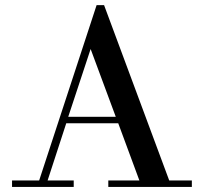

<svg xmlns="http://www.w3.org/2000/svg" viewBox="-20 -734 789 754"><path d="M27.3 0V-25.4H133.8L359.4 -713.9H388.7L644.5 -25.4H733.4V0H405.3V-25.4H527.3L444.3 -250H240.2L167 -25.4H269.5V0ZM248 -275.4H434.6L335.9 -541.5Z"/></svg>

Font: Theano Didot
Style: Regular
Weight: 400
Designer: Alexey Kryukov
Version: Version 2.0